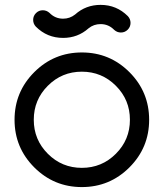

<svg xmlns="http://www.w3.org/2000/svg" viewBox="-20 -760 665 780"><path d="M585.9 -273.4Q585.9 -160.2 505.9 -80.1Q425.8 0 312.5 0Q199.2 0 119.1 -80.1Q39.1 -160.2 39.1 -273.4Q39.1 -386.7 119.1 -466.8Q199.2 -546.9 312.5 -546.9Q425.8 -546.9 505.9 -466.8Q585.9 -386.7 585.9 -273.4ZM312.5 -468.8Q231.4 -468.8 174.3 -411.6Q117.2 -354.5 117.2 -273.4Q117.2 -192.4 174.3 -135.3Q231.4 -78.1 312.5 -78.1Q393.6 -78.1 450.7 -135.3Q507.8 -192.4 507.8 -273.4Q507.8 -354.5 450.7 -411.6Q393.6 -468.8 312.5 -468.8ZM339.8 -645Q295.9 -606 236.3 -606Q171.4 -606 125.5 -651.9Q114.7 -663.6 114.7 -679.2Q114.7 -695.3 126.2 -706.8Q137.7 -718.3 153.8 -718.3Q169.4 -718.3 181.2 -707.5Q204.1 -684.1 236.3 -684.1Q263.7 -684.1 285.2 -701.2Q328.6 -740.2 388.7 -740.2Q453.6 -740.2 499.5 -694.3Q510.3 -682.6 510.3 -667Q510.3 -650.9 498.8 -639.4Q487.3 -627.9 471.2 -627.9Q455.6 -627.9 443.8 -638.7Q420.9 -662.1 388.7 -662.1Q360.8 -662.1 339.8 -645Z"/></svg>

Font: Comfortaa
Style: Regular
Weight: 400
Designer: Johan Aakerlund - aajohan
Foundry: Johan Aakerlund
Version: Version 2.004 2013